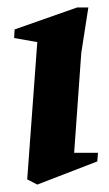

<svg xmlns="http://www.w3.org/2000/svg" viewBox="-20 -485 293 515"><path d="M80 10.1 53 -3.9 80 -372.1 18 -383 19.1 -406 186.9 -465H217L198 -343.1L178.9 -75.1H242.9L240.9 -52Z"/></svg>

Font: Ancizar Serif Light
Style: Italic
Weight: 300
Italic angle: -4°
Designer: Cesar Puertas, Viviana Monsalve, Julian Moncada, Julian Prieto, Jose Castro, Felipe Aragon, Mariel Hernandez, Sara Alarc
Version: Version 8.100